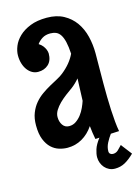

<svg xmlns="http://www.w3.org/2000/svg" viewBox="-113 -633 635 870"><g transform="rotate(-15 204.0 -197.5)"><path d="M408.2 127Q384.8 149.9 363.8 161.4Q342.8 172.9 316.9 172.9Q302.2 172.9 290 167Q277.8 161.1 269.3 151.4Q260.7 141.6 255.9 128.9Q251 116.2 251 102.1Q251 86.9 257.6 65.9Q264.2 44.9 284.2 19L265.1 20Q262.2 4.9 259.8 -10.7Q257.3 -26.4 255.9 -43Q233.4 -9.8 202.1 8.1Q170.9 25.9 133.8 25.9Q114.7 25.9 94.7 19.8Q74.7 13.7 58.3 -1.5Q42 -16.6 31.5 -42.7Q21 -68.8 21 -108.9Q21 -142.1 30.8 -166.7Q40.5 -191.4 56.2 -210Q71.8 -228.5 91.3 -242.2Q110.8 -255.9 130.1 -266.6Q149.4 -277.3 167 -286.6Q184.6 -295.9 195.8 -305.2Q217.3 -322.3 233.2 -341.6Q249 -360.8 258.8 -381.8Q256.8 -415.5 251.7 -437.3Q246.6 -459 238.3 -471.9Q230 -484.9 218 -490Q206.1 -495.1 190.9 -495.1Q168.5 -495.1 153.1 -485.4Q137.7 -475.6 127.9 -461.9Q140.1 -454.1 146.7 -445.3Q153.3 -436.5 156.7 -428.2Q160.6 -418.9 161.1 -409.2Q161.1 -376 142.3 -358.4Q123.5 -340.8 94.2 -340.8Q79.1 -340.8 66.4 -347.9Q53.7 -355 44.2 -367.7Q34.7 -380.4 29.3 -397.9Q23.9 -415.5 23.9 -436Q23.9 -456.5 33.2 -479.5Q42.5 -502.4 63 -522.2Q83.5 -542 115.7 -554.9Q147.9 -567.9 193.8 -567.9Q239.7 -567.9 272.5 -550Q305.2 -532.2 326.2 -502.7Q347.2 -473.1 356.7 -434.6Q366.2 -396 366.2 -355Q366.2 -324.2 365.7 -288.1Q365.2 -252 365.2 -213.9Q365.2 -182.1 365.7 -150.4Q366.2 -118.7 367.7 -89.1Q369.1 -59.6 371.6 -33.4Q374 -7.3 377.9 13.2L338.9 15.1Q327.1 30.8 317.1 50Q307.1 69.3 307.1 88.9Q307.1 97.2 312.3 101.6Q317.4 106 325.2 106Q339.4 106 349.6 96.2Q359.9 86.4 369.1 76.2ZM257.8 -266.1Q240.7 -245.6 221.2 -231Q206.5 -220.7 189.7 -208Q172.9 -195.3 158.4 -181.2Q144 -167 134.5 -151.6Q125 -136.2 125 -120.1Q125 -98.1 135.7 -82.5Q146.5 -66.9 166 -66.9Q184.1 -66.9 198.2 -76.7Q212.4 -86.4 223.4 -100.8Q234.4 -115.2 241.9 -131.8Q249.5 -148.4 253.9 -162.1Z"/></g></svg>

Font: Rum Raisin
Style: Regular
Weight: 400
Designer: Astigmatic (AOETI)
Foundry: Astigmatic (AOETI)
Version: Version 1.000